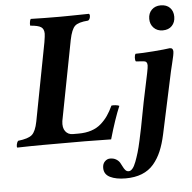

<svg xmlns="http://www.w3.org/2000/svg" viewBox="-58 -716 981 981"><g transform="rotate(-5 433.0 -225.5)"><path d="M329.1 -522.9 250 -112.8Q245.6 -79.1 259.5 -60.5Q273.4 -42 297.9 -42H327.1Q363.8 -42 392.8 -51.5Q421.9 -61 442.9 -79.6Q463.9 -98.1 478.5 -119.4Q493.2 -140.6 506.8 -169.9Q515.6 -171.4 528.3 -169.9Q541 -168.5 546.9 -165Q520 -101.6 490.2 2Q400.4 0 356 0H144Q83 0 8.8 2Q5.4 -3.4 8.3 -15.4Q11.2 -27.3 16.1 -32.2Q68.8 -38.1 88.1 -55.2Q107.4 -72.3 117.2 -122.1L193.8 -522Q199.2 -555.2 199.2 -565.9Q199.2 -589.8 184.1 -599.9Q168.9 -609.9 128.9 -612.8Q127.4 -621.1 129.4 -632.3Q131.3 -643.6 134.8 -647Q205.1 -645 276.9 -645H287.1Q303.7 -645 321.8 -645.3Q339.8 -645.5 370.8 -646Q401.9 -646.5 433.1 -647Q439 -642.6 436.5 -629.9Q434.1 -617.2 425.8 -612.8Q375.5 -609.4 357.7 -592.5Q339.8 -575.7 329.1 -522.9ZM825.2 -318.8 756.8 0Q746.1 49.3 730.7 85.4Q715.3 121.6 691.2 149.9Q667 178.2 630.9 192.6Q594.7 207 546.9 207Q498 207 467.5 191.9Q437 176.8 437 144Q437 123 449 111.1Q460.9 99.1 476.1 99.1Q494.1 99.1 506.8 106.7Q519.5 114.3 525.9 125Q532.2 135.7 537.1 146.2Q542 156.7 548.8 164.3Q555.7 171.9 565.9 171.9Q575.7 171.9 585.2 160.9Q594.7 149.9 603.3 127.2Q611.8 104.5 618.9 80.8Q626 57.1 634 20.3Q642.1 -16.6 647.5 -43.5Q652.8 -70.3 660.6 -112.1Q668.5 -153.8 672.9 -175.8L703.1 -319.8Q709 -348.6 709 -358.9Q709 -379.4 690.9 -380.9L650.9 -383.8Q646.5 -390.1 647.2 -403.6Q647.9 -417 652.8 -422.9Q686.5 -422.9 745.4 -427.5Q804.2 -432.1 829.1 -436Q846.2 -436 846.2 -418Q846.2 -410.2 843.3 -395.5Q840.3 -380.9 834.2 -356.2Q828.1 -331.5 825.2 -318.8ZM737.8 -594.2Q737.8 -623 755.6 -640.6Q773.4 -658.2 801.8 -658.2Q832 -658.2 849.1 -640.6Q866.2 -623 866.2 -594.2Q866.2 -565.9 849.1 -547.9Q832 -529.8 801.8 -529.8Q773.4 -529.8 755.6 -548.1Q737.8 -566.4 737.8 -594.2Z"/></g></svg>

Font: Common Serif
Style: Bold Italic
Weight: 700
Italic angle: -12°
Designer: Philipp H. Poll, Khaled Hosny
Foundry: Stefan Peev, Context Ltd.
Version: Version 1.026